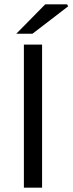

<svg xmlns="http://www.w3.org/2000/svg" viewBox="-20 -861 333 881"><path d="M89.6 0V-656.3H173.1V0ZM54.8 -706.3 187.5 -841H287.7L292.7 -831.9L129.1 -706.3Z"/></svg>

Font: Source Sans 3 VF
Style: Regular
Weight: 200
Designer: Paul D. Hunt
Foundry: Adobe
Version: Version 3.046;hotconv 1.0.118;makeotfexe 2.5.65603